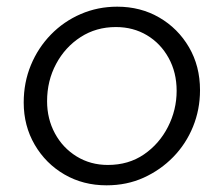

<svg xmlns="http://www.w3.org/2000/svg" viewBox="-20 -542 670 575"><path d="M299 13Q229 13 173 -19.5Q117 -52 84 -108.5Q51 -165 51 -235Q51 -295 72.5 -347Q94 -399 132.5 -438.5Q171 -478 222 -500Q273 -522 331 -522Q401 -522 457 -489.5Q513 -457 546 -400.5Q579 -344 579 -272Q579 -214 558 -162.5Q537 -111 499 -72Q461 -33 410.5 -10Q360 13 299 13ZM303 -48Q365 -48 411 -79.5Q457 -111 483 -162Q509 -213 509 -270Q509 -325 485 -368.5Q461 -412 420 -436.5Q379 -461 327 -461Q268 -461 221.5 -431Q175 -401 148 -350.5Q121 -300 121 -239Q121 -186 144.5 -142.5Q168 -99 209.5 -73.5Q251 -48 303 -48Z"/></svg>

Font: MuseoModerno Thin Light
Style: Italic
Weight: 300
Italic angle: -9°
Version: Version 1.003